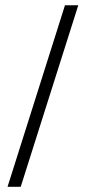

<svg xmlns="http://www.w3.org/2000/svg" viewBox="-20 -696 357 733"><path d="M278.8 -675.8H228L8.8 17.1H59.1Z"/></svg>

Font: Galatia SIL
Style: Regular
Weight: 400
Designer: Development by SIL's NRSI team
Version: Version 2.1